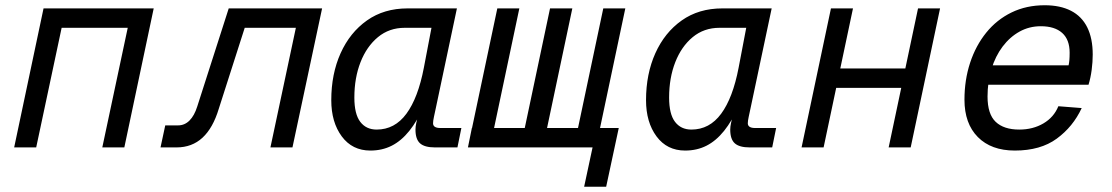

<svg xmlns="http://www.w3.org/2000/svg" viewBox="-20 -562 4240 732"><path d="M34 0 146 -530H566L454 0H370L467 -456H215L118 0Z M592 0 610 -84H659Q684 -84 702.5 -102.5Q721 -121 732 -156L852 -530H1208L1095 0H1011L1108 -456H913L814 -147Q792 -74 752 -37Q712 0 653 0Z M1392 12Q1323 12 1283 -42Q1243 -96 1243 -180Q1243 -280 1278.5 -359Q1314 -438 1379 -484Q1444 -530 1534 -530H1722L1642 -152Q1638 -133 1634.5 -117Q1631 -101 1631 -92Q1631 -83 1638 -78.5Q1645 -74 1658 -74H1739L1724 0H1638Q1599 0 1581.5 -15.5Q1564 -31 1564 -68Q1564 -79 1567 -93Q1570 -107 1575 -123Q1580 -139 1586 -157H1596Q1571 -101 1540.5 -63Q1510 -25 1473.5 -6.5Q1437 12 1392 12ZM1416 -68Q1485 -68 1529.5 -128.5Q1574 -189 1596 -304L1625 -456H1523Q1464 -456 1421 -420.5Q1378 -385 1354.5 -325Q1331 -265 1331 -190Q1331 -127 1353.5 -97.5Q1376 -68 1416 -68Z M2207 150 2255 -74H2339L2291 150ZM2144 0 2160 -74H2278L2262 0ZM1764 0 1876 -530H1960L1848 0ZM1764 0 1779 -74H2267L2252 0ZM1965 0 2077 -530H2162L2050 0ZM2168 0 2280 -530H2364L2252 0Z M2592 12Q2523 12 2483 -42Q2443 -96 2443 -180Q2443 -280 2478.5 -359Q2514 -438 2579 -484Q2644 -530 2734 -530H2922L2842 -152Q2838 -133 2834.5 -117Q2831 -101 2831 -92Q2831 -83 2838 -78.5Q2845 -74 2858 -74H2939L2924 0H2838Q2799 0 2781.5 -15.5Q2764 -31 2764 -68Q2764 -79 2767 -93Q2770 -107 2775 -123Q2780 -139 2786 -157H2796Q2771 -101 2740.5 -63Q2710 -25 2673.5 -6.5Q2637 12 2592 12ZM2616 -68Q2685 -68 2729.5 -128.5Q2774 -189 2796 -304L2825 -456H2723Q2664 -456 2621 -420.5Q2578 -385 2554.5 -325Q2531 -265 2531 -190Q2531 -127 2553.5 -97.5Q2576 -68 2616 -68Z M3036 0 3148 -530H3232L3120 0ZM3121 -227 3137 -301H3486L3470 -227ZM3368 0 3480 -530H3564L3452 0Z M3849 12Q3759 12 3708 -39.5Q3657 -91 3657 -182Q3657 -257 3678.5 -322.5Q3700 -388 3740 -437.5Q3780 -487 3836.5 -514.5Q3893 -542 3963 -542Q4022 -542 4063 -521Q4104 -500 4125 -458Q4146 -416 4146 -354Q4146 -326 4142 -295.5Q4138 -265 4130 -239H3735L3751 -313H4054Q4056 -322 4057 -333Q4058 -344 4058 -361Q4058 -411 4029.5 -436.5Q4001 -462 3948 -462Q3904 -462 3867 -441.5Q3830 -421 3802.5 -384.5Q3775 -348 3760 -299Q3745 -250 3745 -194Q3745 -127 3776 -97.5Q3807 -68 3866 -68Q3918 -68 3958 -91.5Q3998 -115 4015 -157L4104 -150Q4071 -79 4009 -33.5Q3947 12 3849 12Z"/></svg>

Font: Geist Mono
Style: Italic
Weight: 400
Italic angle: -12°
Monospace: yes
Designer: Basement.studio, Andrés Briganti, Mateo Zaragoza
Foundry: Basement.studio, Vercel, Andrés Briganti, Guido Ferreyra, Mateo Zaragoza
Version: Version 1.500